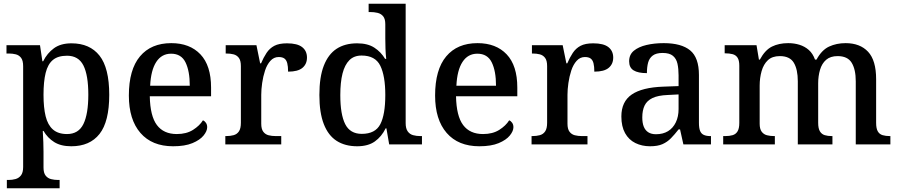

<svg xmlns="http://www.w3.org/2000/svg" viewBox="-20 -780 4856 1037"><path d="M17 237V192H26Q46 192 64 187Q82 182 93.5 167Q105 152 105 122V-422Q105 -453 94 -467.5Q83 -482 65.5 -486.5Q48 -491 27 -491H15V-536H196L209 -449H213Q235 -493 271.5 -519.5Q308 -546 366 -546Q465 -546 517.5 -479.5Q570 -413 570 -268Q570 -123 517.5 -56.5Q465 10 365 10Q309 10 273 -12.5Q237 -35 215 -73H211Q213 -44 214 -12.5Q215 19 215 40V125Q215 154 226.5 168.5Q238 183 256 187.5Q274 192 294 192H302V237ZM342 -56Q404 -56 430.5 -110Q457 -164 457 -269Q457 -374 430.5 -426.5Q404 -479 342 -479Q293 -479 265.5 -456Q238 -433 226.5 -386Q215 -339 215 -268Q215 -199 226.5 -152Q238 -105 266 -80.5Q294 -56 342 -56Z M915 10Q801 10 738.5 -62Q676 -134 676 -264Q676 -404 736 -475.5Q796 -547 905 -547Q1005 -547 1062.5 -486.5Q1120 -426 1120 -307V-260H789Q791 -153 827.5 -104.5Q864 -56 935 -56Q987 -56 1022.5 -78.5Q1058 -101 1076 -130Q1085 -127 1092 -117Q1099 -107 1099 -93Q1099 -72 1079.5 -48Q1060 -24 1019.5 -7Q979 10 915 10ZM1005 -317Q1005 -396 982 -443Q959 -490 904 -490Q853 -490 824 -445.5Q795 -401 791 -317Z M1197 0V-45H1201Q1224 -45 1242 -50Q1260 -55 1270.5 -70.5Q1281 -86 1281 -117V-423Q1281 -453 1270 -467.5Q1259 -482 1241.5 -486.5Q1224 -491 1202 -491H1199V-536H1365L1385 -438H1390Q1403 -469 1419.5 -494Q1436 -519 1461.5 -532.5Q1487 -546 1530 -546Q1586 -546 1612 -525.5Q1638 -505 1638 -469Q1638 -434 1613.5 -413.5Q1589 -393 1536 -393Q1536 -421 1531.5 -438.5Q1527 -456 1516 -464Q1505 -472 1485 -472Q1459 -472 1440.5 -451.5Q1422 -431 1411.5 -399Q1401 -367 1396 -332Q1391 -297 1391 -268V-112Q1391 -83 1402 -68.5Q1413 -54 1430.5 -49.5Q1448 -45 1470 -45H1499V0Z M1909 10Q1844 10 1798.5 -19Q1753 -48 1729 -109.5Q1705 -171 1705 -267Q1705 -364 1729 -425.5Q1753 -487 1798 -516.5Q1843 -546 1909 -546Q1966 -546 2002 -522.5Q2038 -499 2060 -462H2066Q2063 -487 2062 -517.5Q2061 -548 2061 -572V-649Q2061 -678 2049.5 -692Q2038 -706 2019.5 -710.5Q2001 -715 1979 -715H1971V-760H2171V-115Q2171 -86 2182 -70.5Q2193 -55 2211 -50Q2229 -45 2251 -45H2259V0H2082L2067 -87H2063Q2041 -42 2004.5 -16Q1968 10 1909 10ZM1934 -57Q2007 -57 2034 -109Q2061 -161 2061 -267Q2061 -370 2034 -425Q2007 -480 1933 -480Q1892 -480 1867 -455Q1842 -430 1830 -383Q1818 -336 1818 -266Q1818 -162 1844.5 -109.5Q1871 -57 1934 -57Z M2569 10Q2455 10 2392.5 -62Q2330 -134 2330 -264Q2330 -404 2390 -475.5Q2450 -547 2559 -547Q2659 -547 2716.5 -486.5Q2774 -426 2774 -307V-260H2443Q2445 -153 2481.5 -104.5Q2518 -56 2589 -56Q2641 -56 2676.5 -78.5Q2712 -101 2730 -130Q2739 -127 2746 -117Q2753 -107 2753 -93Q2753 -72 2733.5 -48Q2714 -24 2673.5 -7Q2633 10 2569 10ZM2659 -317Q2659 -396 2636 -443Q2613 -490 2558 -490Q2507 -490 2478 -445.5Q2449 -401 2445 -317Z M2851 0V-45H2855Q2878 -45 2896 -50Q2914 -55 2924.5 -70.5Q2935 -86 2935 -117V-423Q2935 -453 2924 -467.5Q2913 -482 2895.5 -486.5Q2878 -491 2856 -491H2853V-536H3019L3039 -438H3044Q3057 -469 3073.5 -494Q3090 -519 3115.5 -532.5Q3141 -546 3184 -546Q3240 -546 3266 -525.5Q3292 -505 3292 -469Q3292 -434 3267.5 -413.5Q3243 -393 3190 -393Q3190 -421 3185.5 -438.5Q3181 -456 3170 -464Q3159 -472 3139 -472Q3113 -472 3094.5 -451.5Q3076 -431 3065.5 -399Q3055 -367 3050 -332Q3045 -297 3045 -268V-112Q3045 -83 3056 -68.5Q3067 -54 3084.5 -49.5Q3102 -45 3124 -45H3153V0Z M3491 10Q3447 10 3411.5 -7.5Q3376 -25 3356 -61Q3336 -97 3336 -151Q3336 -231 3392 -269.5Q3448 -308 3563 -312L3645 -315V-373Q3645 -409 3639 -436Q3633 -463 3614.5 -478.5Q3596 -494 3559 -494Q3524 -494 3505.5 -480Q3487 -466 3480.5 -442Q3474 -418 3474 -385Q3426 -385 3402 -400Q3378 -415 3378 -449Q3378 -485 3403.5 -506Q3429 -527 3471.5 -537Q3514 -547 3565 -547Q3660 -547 3707.5 -508Q3755 -469 3755 -375V-117Q3755 -89 3761 -73.5Q3767 -58 3781 -51.5Q3795 -45 3817 -45H3820V0H3671L3653 -81H3645Q3624 -54 3604 -33.5Q3584 -13 3558 -1.5Q3532 10 3491 10ZM3523 -55Q3561 -55 3588 -71.5Q3615 -88 3630 -119Q3645 -150 3645 -191V-270L3587 -267Q3534 -265 3504 -250.5Q3474 -236 3461.5 -210Q3449 -184 3449 -146Q3449 -116 3457 -96Q3465 -76 3481.5 -65.5Q3498 -55 3523 -55Z M3886 0V-45H3897Q3920 -45 3937 -50Q3954 -55 3963.5 -70.5Q3973 -86 3973 -116V-425Q3973 -454 3963.5 -468.5Q3954 -483 3936.5 -487.5Q3919 -492 3897 -492H3894V-536H4066L4079 -458H4084Q4112 -510 4149.5 -528.5Q4187 -547 4237 -547Q4270 -547 4298.5 -538Q4327 -529 4348.5 -510Q4370 -491 4382 -458H4390Q4418 -510 4458 -528.5Q4498 -547 4547 -547Q4625 -547 4668.5 -500.5Q4712 -454 4712 -352V-117Q4712 -86 4721 -70.5Q4730 -55 4747 -50Q4764 -45 4786 -45H4789V0H4602V-341Q4602 -405 4580 -441Q4558 -477 4504 -477Q4465 -477 4442 -457Q4419 -437 4409 -403Q4399 -369 4399 -330V-117Q4399 -86 4408.5 -70.5Q4418 -55 4434.5 -50Q4451 -45 4473 -45H4476V0H4289V-341Q4289 -405 4267.5 -441Q4246 -477 4192 -477Q4151 -477 4127.5 -455Q4104 -433 4093.5 -396Q4083 -359 4083 -317V-112Q4083 -83 4094 -68.5Q4105 -54 4122.5 -49.5Q4140 -45 4162 -45H4165V0Z"/></svg>

Font: Noto Serif Khmer Medium
Style: Regular
Weight: 500
Version: Version 2.003